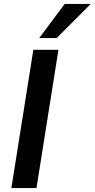

<svg xmlns="http://www.w3.org/2000/svg" viewBox="-20 -959 483 979"><path d="M38 0 150 -705H278L166 0ZM180 -765 310 -939H443L269 -765Z"/></svg>

Font: Nunito Sans
Style: Bold Italic
Weight: 700
Italic angle: -9°
Designer: Vernon Adams
Foundry: Vernon Adams
Version: Version 3.006; ttfautohint (v1.8.3)